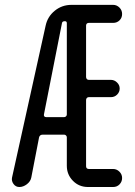

<svg xmlns="http://www.w3.org/2000/svg" viewBox="-20 -750 540 770"><path d="M228.5 -657.2 156.2 -291Q155.3 -286.1 157.7 -283.2Q160.2 -280.3 165 -280.3H237.3Q241.2 -280.3 244.6 -283.2Q248 -286.1 248 -291V-657.2Q248 -665 240.2 -665Q229.5 -665 228.5 -657.2ZM57.6 0Q43 0 34.2 -12.2Q25.4 -24.4 28.3 -38.1L163.1 -647.5Q170.9 -683.6 199.7 -707Q228.5 -730.5 266.6 -730.5H433.6Q448.2 -730.5 459 -719.7Q469.7 -709 469.7 -693.8Q469.7 -678.7 459.5 -668.5Q449.2 -658.2 433.6 -658.2H335.9Q331.1 -658.2 328.1 -655.3Q325.2 -652.3 325.2 -647.5V-441.4Q325.2 -436.5 328.1 -433.1Q331.1 -429.7 335.9 -429.7H424.8Q438.5 -429.7 449.2 -419.4Q460 -409.2 460 -395Q460 -380.9 449.7 -370.6Q439.5 -360.4 424.8 -360.4H335.9Q331.1 -360.4 328.1 -356.9Q325.2 -353.5 325.2 -348.6V-83Q325.2 -78.1 328.1 -75.2Q331.1 -72.3 335.9 -72.3H433.6Q448.2 -72.3 459 -61.5Q469.7 -50.8 469.7 -36.1Q469.7 -21.5 459.5 -10.7Q449.2 0 433.6 0H333Q296.9 0 272.5 -24.9Q248 -49.8 248 -85V-199.2Q248 -204.1 244.6 -207Q241.2 -210 237.3 -210H151.4Q139.6 -210 136.7 -199.2L105.5 -38.1Q102.5 -22.5 87.9 -11.2Q73.2 0 57.6 0Z"/></svg>

Font: Rounded-X Mgen+ 2m regular
Style: Regular
Weight: 400
Designer: [Source Han Sans]
Ryoko NISHIZUKA  (kana & ideographs); Paul D. Hunt (Latin, Greek & Cyrillic); Wenlong ZHANG  (bopomofo
Version: Version 1.059.20150602